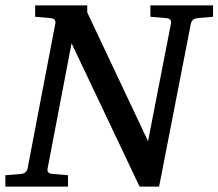

<svg xmlns="http://www.w3.org/2000/svg" viewBox="-34 -691 809 711"><path d="M698.2 -624Q688.5 -623 681.9 -618.4Q675.3 -613.8 672.9 -604L555.2 0H482.9L231 -530.8L142.1 -65.9Q140.6 -58.6 144.5 -53.2Q148.4 -47.9 162.1 -46.9L217.8 -42V0H-14.2V-42L43 -46.9Q63.5 -48.3 67.9 -65.9L170.9 -604Q172.4 -612.3 168.5 -617.7Q164.6 -623 151.9 -624L96.2 -628.9V-670.9H289.1V-645L514.2 -168L599.1 -604Q600.6 -612.3 596.7 -617.7Q592.8 -623 580.1 -624L522.9 -628.9V-670.9H754.9V-628.9Z"/></svg>

Font: Charis SIL CyrE
Style: Italic
Weight: 400
Italic angle: -11°
Foundry: SIL International
Version: Version 5.000